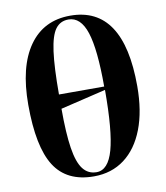

<svg xmlns="http://www.w3.org/2000/svg" viewBox="-87 -854 812 941"><g transform="rotate(-10 318.5 -384.0)"><path d="M305 14Q170 14 109 -82Q48 -178 48 -387Q48 -576 120.5 -679Q193 -782 326 -782Q590 -782 590 -385Q590 -261 555.5 -171.5Q521 -82 457 -34Q393 14 305 14ZM205 -411H430Q430 -596 402.5 -680.5Q375 -765 314 -765Q273 -765 249.5 -733Q226 -701 215.5 -624Q205 -547 205 -411ZM321 -4Q379 -4 405 -97Q431 -190 431 -394L205 -340Q205 -217 216.5 -143.5Q228 -70 253.5 -37Q279 -4 321 -4Z"/></g></svg>

Font: Literata 72pt
Style: Bold
Weight: 700
Designer: Latin by Veronika Burian and Jose Scaglione. Greek by Irene Vlachou. Cyrillic by Vera Evstafieva.
Foundry: TypeTogether
Version: Version 3.002